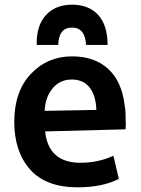

<svg xmlns="http://www.w3.org/2000/svg" viewBox="-20 -783 603 821"><path d="M41 -262Q41 -392 112 -467Q183 -542 288 -542Q384 -542 442.5 -488.5Q501 -435 513 -333Q518 -305 517 -279Q519 -254 517 -230L173 -221Q187 -87 324 -87Q400 -87 465 -117L488 -18Q418 18 312 18Q176 18 108.5 -58.5Q41 -135 41 -262ZM171 -309 392 -313Q390 -375 363 -409Q336 -443 287 -443Q236 -443 204.5 -404.5Q173 -366 171 -309ZM288 -763Q360 -763 400 -719Q440 -675 440 -591H348Q344 -665 288 -665Q231 -665 229 -591H137Q135 -673 176 -718Q217 -763 288 -763Z"/></svg>

Font: Repo
Style: DemiBold
Weight: 600
Designer: Stefan Peev
Foundry: Context Ltd
Version: Version 001.000